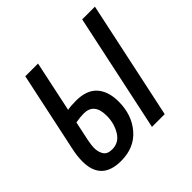

<svg xmlns="http://www.w3.org/2000/svg" viewBox="-143 -673 821 821"><g transform="rotate(-45 267.5 -263.0)"><path d="M420 0 534 -536H457L343 0ZM319 -177Q319 -239 288 -274Q257 -309 192 -309Q176 -309 163.5 -308Q151 -307 141 -305L190 -536H113L37 -179Q28 -139 28 -106Q28 10 147 10Q227 10 273 -43.5Q319 -97 319 -177ZM104 -112Q104 -126 109.5 -154.5Q115 -183 128 -242Q156 -247 177 -247Q240 -247 240 -171Q240 -125 218 -88.5Q196 -52 155 -52Q126 -52 115 -69.5Q104 -87 104 -112Z"/></g></svg>

Font: Noto Sans Display Condensed
Style: Italic
Weight: 400
Width: 3
Designer: Monotype Design team
Foundry: Monotype Imaging Inc.
Version: 1.000